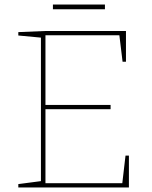

<svg xmlns="http://www.w3.org/2000/svg" viewBox="-20 -829 674 849"><path d="M535 -141H550V0H61V-15L168 -29L161 -21V-670L168 -662L61 -672V-687L182 -692H537V-556H522L507 -680L515 -673H174L181 -680V-358L174 -365H469V-346H174L181 -353V-12L174 -19H528L520 -12ZM444 -809V-788H214V-809Z"/></svg>

Font: Bitter Thin Thin
Style: Regular
Weight: 250
Version: Version 2.002